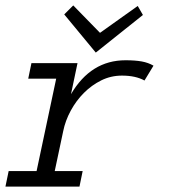

<svg xmlns="http://www.w3.org/2000/svg" viewBox="-68 -688 634 708"><path d="M464.8 -391.1Q432.1 -409.2 381.8 -409.2Q340.8 -409.2 305.4 -391.6Q270 -374 241.5 -345.5Q212.9 -316.9 192.9 -280Q172.9 -243.2 165 -204.1L133.8 -57.1H236.8L225.1 0H-47.9L-36.1 -57.1H66.9L139.2 -397.9H36.1L47.9 -455.1H217.8L193.8 -340.8Q267.1 -465.8 395 -465.8Q430.2 -465.8 454.6 -461.4Q479 -457 498 -445.8ZM459 -632.8 285.2 -494.1 168.9 -634.8 202.1 -668 300.8 -566.9 439.9 -666Z"/></svg>

Font: Anonymous Pro
Style: Italic
Weight: 400
Italic angle: -12°
Monospace: yes
Designer: Mark Simonson
Version: Version 1.003